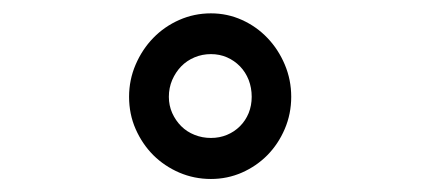

<svg xmlns="http://www.w3.org/2000/svg" viewBox="-20 -741 640 292"><path d="M176.3 -593.8Q176.3 -619.6 186.3 -642.8Q196.3 -666 213.1 -683.3Q230 -700.7 252.7 -710.7Q275.4 -720.7 300.8 -720.7Q325.7 -720.7 347.9 -710.7Q370.1 -700.7 386.7 -683.3Q403.3 -666 413.1 -642.8Q422.9 -619.6 422.9 -593.8Q422.9 -567.9 413.1 -544.9Q403.3 -522 386.7 -505.1Q370.1 -488.3 347.9 -478.5Q325.7 -468.8 300.8 -468.8Q275.4 -468.8 252.7 -478.5Q230 -488.3 213.1 -505.1Q196.3 -522 186.3 -544.7Q176.3 -567.4 176.3 -593.8ZM236.8 -593.8Q236.8 -580.6 241.9 -569.1Q247.1 -557.6 255.6 -549.1Q264.2 -540.5 275.9 -535.9Q287.6 -531.2 300.8 -531.2Q314 -531.2 325.2 -535.9Q336.4 -540.5 345 -549.1Q353.5 -557.6 358.2 -569.1Q362.8 -580.6 362.8 -593.8Q362.8 -607.4 358.2 -619.4Q353.5 -631.3 345 -640.1Q336.4 -648.9 325.2 -653.8Q314 -658.7 300.8 -658.7Q287.6 -658.7 275.9 -653.8Q264.2 -648.9 255.6 -640.1Q247.1 -631.3 241.9 -619.4Q236.8 -607.4 236.8 -593.8Z"/></svg>

Font: Roboto Mono
Style: Regular
Weight: 400
Designer: Google
Version: Version 2.000985; 2015; ttfautohint (v1.3)